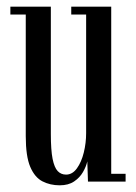

<svg xmlns="http://www.w3.org/2000/svg" viewBox="-20 -543 406 574"><path d="M158.5 11Q130 11 107 -0.8Q84 -12.5 70.5 -44Q57 -75.5 57 -136V-499.5H11V-523H132V-142.5Q132 -94.5 137.2 -68.2Q142.5 -42 152.5 -31.5Q162.5 -21 177.5 -21Q196.5 -21 210 -39.8Q223.5 -58.5 230.5 -87Q237.5 -115.5 237.5 -145V-499.5H193V-523H312.5V-23.5H355.5V0H243L241 -60.5Q237.5 -45 228 -28.5Q218.5 -12 201.5 -0.5Q184.5 11 158.5 11Z"/></svg>

Font: Imbue 48pt
Style: Regular
Weight: 400
Designer: Tyler Finck
Foundry: Etcetera Type Company
Version: Version 1.102